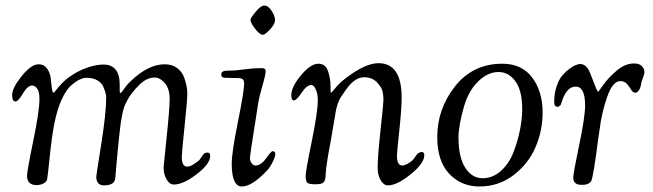

<svg xmlns="http://www.w3.org/2000/svg" viewBox="-20 -666 2366 696"><path d="M24 -322Q24 -347 58.5 -390Q93 -433 120 -433Q140 -433 151 -417Q162 -401 164 -381.5Q166 -362 168 -346Q170 -330 174 -330Q176 -330 180.5 -336Q185 -342 194 -352.5Q203 -363 215.5 -374.5Q228 -386 249.5 -399Q271 -412 297 -421Q328 -432 355 -432Q414 -432 414 -358V-337Q414 -329 416 -329Q419 -329 423 -334.5Q427 -340 435 -351Q443 -362 453 -371Q517 -433 577 -433Q604 -433 622.5 -419Q641 -405 648 -384Q655 -363 657 -350Q659 -337 659 -327Q659 -303 649 -207.5Q639 -112 639 -97Q639 -62 659 -62Q667 -62 677.5 -68Q688 -74 695 -80L702 -85Q705 -89 709.5 -95.5Q714 -102 716 -105Q718 -108 722.5 -110.5Q727 -113 732 -113Q742 -113 742 -101Q742 -72 693 -34.5Q644 3 610 3Q595 3 584 -15.5Q573 -34 573 -60Q573 -64 584 -168Q595 -272 595 -308Q595 -344 577.5 -364.5Q560 -385 541 -385Q511 -385 483 -356.5Q455 -328 442.5 -304.5Q430 -281 428 -271Q421 -247 416 -207Q411 -167 404.5 -96.5Q398 -26 398 -21Q396 6 357 6Q329 6 329 -26Q329 -30 347 -143.5Q365 -257 365 -313Q365 -320 362.5 -329.5Q360 -339 354 -352.5Q348 -366 332.5 -375Q317 -384 294 -384Q283 -384 269.5 -378Q256 -372 238 -356.5Q220 -341 203.5 -305Q187 -269 177 -218Q168 -173 160.5 -100Q153 -27 151 -17Q150 -8 138.5 -1.5Q127 5 113 5Q78 5 78 -29Q78 -46 100.5 -155Q123 -264 123 -307Q123 -333 115 -344.5Q107 -356 97 -356Q80 -356 63 -327Q46 -298 36 -298Q24 -298 24 -322Z M888 -593Q888 -601 907 -623.5Q926 -646 938 -646Q952 -646 964.5 -627Q977 -608 977 -593Q977 -579 959 -559.5Q941 -540 933 -540Q921 -540 904.5 -562Q888 -584 888 -593ZM782 -396Q782 -410 805 -410H815Q833 -410 865.5 -414.5Q898 -419 929 -419Q943 -419 943 -408Q943 -395 931.5 -356Q920 -317 916 -292Q886 -103 886 -93Q886 -83 892 -74.5Q898 -66 906 -66Q926 -66 944.5 -92Q963 -118 968 -118Q978 -118 978 -107Q978 -98 968 -78Q958 -58 949 -49Q894 10 857 10Q820 10 820 -73Q820 -113 842.5 -224.5Q865 -336 865 -362Q865 -374 860 -378.5Q855 -383 841 -383Q829 -383 813.5 -383.5Q798 -384 796 -384Q782 -384 782 -396Z M1036 -321Q1036 -351 1071 -393Q1106 -435 1134 -435Q1160 -435 1169 -408.5Q1178 -382 1178 -356Q1178 -330 1180 -330Q1182 -330 1186.5 -336Q1191 -342 1202.5 -355Q1214 -368 1230 -380Q1303 -437 1352 -437Q1436 -437 1436 -312Q1436 -272 1427.5 -193Q1419 -114 1419 -102Q1419 -66 1438 -66Q1446 -66 1456 -71.5Q1466 -77 1472 -82L1478 -88Q1481 -91 1485.5 -98Q1490 -105 1492.5 -107.5Q1495 -110 1499.5 -112.5Q1504 -115 1509 -115Q1518 -115 1518 -103Q1518 -74 1468.5 -34Q1419 6 1386 6Q1371 6 1360 -12.5Q1349 -31 1349 -57Q1349 -100 1359.5 -195Q1370 -290 1370 -304Q1370 -318 1367 -333.5Q1364 -349 1346.5 -367.5Q1329 -386 1300 -386Q1266 -386 1235 -342Q1221 -322 1215 -313Q1209 -304 1204 -288.5Q1199 -273 1197.5 -264Q1196 -255 1190.5 -222.5Q1185 -190 1180 -161Q1171 -114 1166.5 -84.5Q1162 -55 1161.5 -46.5Q1161 -38 1160.5 -32.5Q1160 -27 1160 -24Q1158 -8 1150.5 -3Q1143 2 1123 2Q1101 2 1094.5 -3Q1088 -8 1088 -29Q1088 -46 1110 -153Q1132 -260 1132 -303Q1132 -327 1124.5 -342.5Q1117 -358 1109 -358Q1092 -358 1073.5 -330Q1055 -302 1045 -302Q1036 -302 1036 -321Z M1565 -169Q1565 -271 1629.5 -353Q1694 -435 1801 -435Q1872 -435 1909.5 -384.5Q1947 -334 1947 -258Q1947 -193 1921.5 -133Q1896 -73 1842 -31.5Q1788 10 1718 10Q1652 10 1608.5 -36Q1565 -82 1565 -169ZM1642 -168Q1642 -96 1666.5 -58Q1691 -20 1729 -20Q1767 -20 1796.5 -47Q1826 -74 1841.5 -114.5Q1857 -155 1865 -195.5Q1873 -236 1873 -270Q1873 -337 1848.5 -371Q1824 -405 1787 -405Q1749 -405 1714 -371.5Q1679 -338 1662 -280Q1642 -210 1642 -168Z M1989 -296Q1989 -328 1998 -354Q2007 -380 2019.5 -394Q2032 -408 2046 -418Q2060 -428 2069.5 -431Q2079 -434 2083 -434Q2107 -434 2120 -399Q2145 -333 2148 -333Q2149 -333 2167 -358.5Q2185 -384 2215.5 -410Q2246 -436 2279 -436Q2297 -436 2306.5 -426.5Q2316 -417 2316 -405Q2316 -397 2310.5 -383Q2305 -369 2305 -368L2304 -360Q2302 -351 2300 -346Q2298 -341 2293.5 -335.5Q2289 -330 2283 -330Q2274 -330 2268 -340.5Q2262 -351 2253 -361.5Q2244 -372 2229 -372Q2200 -372 2180 -312Q2160 -252 2154 -199L2149 -166Q2131 -25 2123 -9Q2113 4 2093 4H2088Q2058 4 2058 -22Q2058 -38 2079.5 -140Q2101 -242 2101 -284Q2101 -352 2067 -352Q2049 -352 2037 -337.5Q2025 -323 2019 -304.5Q2013 -286 2012 -285Q2006 -279 2001 -279Q1989 -279 1989 -296Z"/></svg>

Font: OFL Sorts Mill Goudy TT
Style: Italic
Weight: 500
Italic angle: -6°
Version: Version 003.000